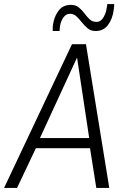

<svg xmlns="http://www.w3.org/2000/svg" viewBox="-49 -927 617 947"><path d="M-29 0 306 -709H375L490 0H426L395 -196H128L35 0ZM148 -246H391L331 -643ZM211 -774Q211 -780 211 -791Q211 -802 215 -819Q222 -852 242.5 -877.5Q263 -903 301 -903Q324 -903 339.5 -890.5Q355 -878 367.5 -861Q380 -844 393.5 -831.5Q407 -819 427 -819Q443 -819 453.5 -831Q464 -843 470 -859Q476 -875 477 -886Q479 -896 479.5 -900Q480 -904 480 -907H514Q514 -902 514 -896Q514 -890 512 -879Q506 -833 483.5 -803.5Q461 -774 423 -774Q399 -774 383.5 -787Q368 -800 355 -816.5Q342 -833 328.5 -846Q315 -859 296 -859Q277 -859 265 -842.5Q253 -826 249 -808Q246 -794 245.5 -787Q245 -780 245 -774Z"/></svg>

Font: Georama ExtraCondensed Thin Light
Style: Italic
Weight: 300
Italic angle: -9°
Version: Version 1.001